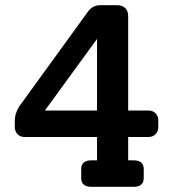

<svg xmlns="http://www.w3.org/2000/svg" viewBox="-20 -720 667 740"><path d="M553 -294Q569 -294 579.5 -283.5Q590 -273 590 -257V-230Q590 -214 579.5 -203Q569 -192 553 -192H474V-102H495Q534 -102 534 -68V-34Q534 0 495 0H332Q293 0 293 -34V-68Q293 -102 332 -102H354V-192H74Q58 -192 47.5 -203Q37 -214 37 -230V-253Q37 -284 55 -311L316 -671Q335 -700 366 -700H432Q451 -700 462.5 -689Q474 -678 474 -658V-294ZM153 -294H354V-570Z"/></svg>

Font: Solway Medium
Style: Regular
Weight: 500
Designer: Mariya V. Pigoulevskaya
Foundry: The Northern Block Ltd.
Version: Version 1.000;hotconv 1.0.109;makeotfexe 2.5.65596